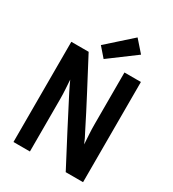

<svg xmlns="http://www.w3.org/2000/svg" viewBox="-206 -980 983 1092"><g transform="rotate(30 285.5 -434.0)"><path d="M159 -469Q161 -438 163 -406.5Q165 -375 165 -343V0H57V-658H171L175 -650Q227 -551 279 -452.5Q331 -354 381 -254Q390 -238 397.5 -222Q405 -206 412 -189Q410 -222 408 -253.5Q406 -285 406 -317V-658H514V0H400L396 -8Q344 -107 292.5 -205.5Q241 -304 190 -404Q182 -420 174 -436.5Q166 -453 159 -469ZM371 -868 437 -793 265 -665 212 -726Z"/></g></svg>

Font: Codetta
Style: Bold
Weight: 700
Designer: Ulrich Proeller
Foundry: PROSA GmbH
Version: Version 2.00;September 29, 2018;FontCreator 11.5.0.2427 64-b